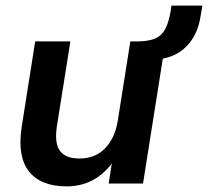

<svg xmlns="http://www.w3.org/2000/svg" viewBox="-20 -652 739 682"><path d="M217 10Q125 10 83 -43Q41 -96 57 -201L105 -505H230L182 -203Q173 -143 193 -116Q213 -89 262 -89Q318 -89 353 -125Q388 -161 398 -221L443 -505H568L488 0H366L382 -103H397Q368 -49 322 -19.5Q276 10 217 10ZM539 -441 471 -486 474 -505Q510 -506 532 -515.5Q554 -525 566.5 -548Q579 -571 586 -611L589 -632H699L692 -592Q682 -528 642.5 -487.5Q603 -447 539 -441Z"/></svg>

Font: Mulish ExtraLight
Style: Italic
Weight: 200
Italic angle: -9°
Designer: Vernon Adams
Foundry: Vernon Adams
Version: Version 3.603